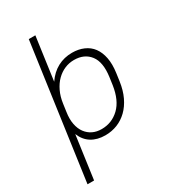

<svg xmlns="http://www.w3.org/2000/svg" viewBox="-215 -807 990 1114"><g transform="rotate(-30 280.0 -250.0)"><path d="M268 6Q214 6 176 -17.5Q138 -41 119 -88L79 200H35L161 -700H205L165 -412Q197 -459 241 -482.5Q285 -506 338 -506Q381 -506 415.5 -491Q450 -476 471.5 -447Q493 -418 501.5 -375Q510 -332 502 -275L495 -225Q487 -168 466.5 -125Q446 -82 416 -53Q386 -24 348.5 -9Q311 6 268 6ZM267 -36Q336 -36 385.5 -83.5Q435 -131 449 -225L456 -275Q469 -369 432.5 -416.5Q396 -464 327 -464Q294 -464 264.5 -451.5Q235 -439 210.5 -415Q186 -391 169 -355.5Q152 -320 146 -275L139 -225Q132 -180 139 -144.5Q146 -109 164 -85Q182 -61 208 -48.5Q234 -36 267 -36Z"/></g></svg>

Font: Retni Sans Light
Style: Italic
Weight: 300
Italic angle: -8°
Designer: Vitaly Kuzmin
Foundry: ParaType Ltd.
Version: Version 1.00;June 10, 2019;FontCreator 11.5.0.2425 64-bit; t